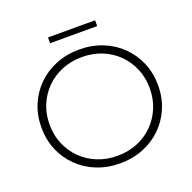

<svg xmlns="http://www.w3.org/2000/svg" viewBox="-144 -978 1126 1126"><g transform="rotate(-20 419.0 -414.5)"><path d="M419 5Q341 5 274.5 -21.5Q208 -48 158.5 -96.5Q109 -145 82 -209.5Q55 -274 55 -350Q55 -426 82 -490.5Q109 -555 158.5 -603.5Q208 -652 274.5 -678.5Q341 -705 419 -705Q497 -705 563.5 -678.5Q630 -652 679 -604Q728 -556 755.5 -491.5Q783 -427 783 -350Q783 -273 755.5 -208.5Q728 -144 679 -96Q630 -48 563.5 -21.5Q497 5 419 5ZM419 -42Q486 -42 543 -65Q600 -88 642 -130Q684 -172 707.5 -228Q731 -284 731 -350Q731 -417 707.5 -472.5Q684 -528 642 -570Q600 -612 543 -635Q486 -658 419 -658Q352 -658 295 -635Q238 -612 195.5 -570Q153 -528 129.5 -472.5Q106 -417 106 -350Q106 -284 129.5 -228Q153 -172 195.5 -130Q238 -88 295 -65Q352 -42 419 -42ZM272 -798V-834H566V-798Z"/></g></svg>

Font: Montserrat Thin Light
Style: Regular
Weight: 300
Version: Version 9.000